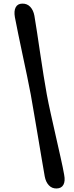

<svg xmlns="http://www.w3.org/2000/svg" viewBox="-20 -838 420 1087"><path d="M154.2 -302.6Q162.5 -255.7 173.1 -193.2Q183.8 -130.7 195 -64.5Q206.3 1.6 216.1 61Q226 120.3 233.3 161Q239 192.1 256.6 211Q274.1 229.8 300.8 229Q327.8 228.4 339 208Q350.2 187.5 343.3 151.8Q336.6 112.8 323.5 55Q310.5 -2.8 295.8 -67.9Q281 -133 267.4 -194.5Q253.7 -256 245 -303Q236.6 -348.3 227 -409.2Q217.4 -470 207.8 -534Q198.2 -597.9 189.8 -654.6Q181.3 -711.3 174.7 -749.1Q169 -780.2 151.4 -799.1Q133.8 -818 106.3 -817.5Q79.8 -817.2 68.9 -796.7Q58 -776.1 64.3 -740.5Q71.7 -701.9 83.1 -646.2Q94.5 -590.6 107.7 -528.7Q121 -466.8 133.3 -407.7Q145.6 -348.5 154.2 -302.6Z"/></svg>

Font: Fraunces 72pt SuperSoft Black
Style: Italic
Weight: 900
Italic angle: -16°
Version: Version 1.000;[b76b70a41]